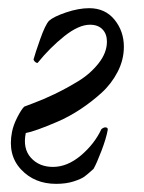

<svg xmlns="http://www.w3.org/2000/svg" viewBox="-20 -448 358 476"><path d="M43.9 -118.2Q36.1 -79.6 56.6 -56.9Q77.1 -34.2 111.3 -34.2Q147 -34.2 180.7 -62.7Q214.4 -91.3 231.4 -127.9Q235.4 -131.3 239.3 -132.1Q243.2 -132.8 245.4 -131.1Q247.6 -129.4 247.1 -126Q243.2 -104.5 231.4 -73.7Q219.7 -43 211.9 -29.3Q197.3 -16.1 189.5 -10.3Q181.6 -4.4 162.8 1.7Q144 7.8 119.1 7.8Q65.4 7.8 32 -28.1Q-1.5 -64 9.8 -121.1Q13.2 -138.2 22.9 -157.2Q32.7 -176.3 40 -183.6Q40.5 -184.1 63.2 -192.4Q85.9 -200.7 115 -214.6Q144 -228.5 174.1 -246.8Q204.1 -265.1 224.6 -291.3Q245.1 -317.4 245.1 -344.7Q245.1 -363.8 234.1 -375.2Q223.1 -386.7 203.1 -386.7Q175.3 -386.7 139.6 -358.4Q104 -330.1 73.2 -292Q69.3 -292 65.9 -295.7Q62.5 -299.3 63.5 -301.8Q66.9 -314.9 79.6 -350.8Q92.3 -386.7 101.6 -396.5Q112.8 -406.7 143.8 -417.2Q174.8 -427.7 201.2 -427.7Q240.7 -427.7 263.9 -399.2Q287.1 -370.6 287.1 -332Q287.1 -299.8 271.7 -270Q256.3 -240.2 231.9 -218Q207.5 -195.8 179.4 -177.2Q151.4 -158.7 123 -146.5Q94.7 -134.3 74.7 -127.2Q54.7 -120.1 43.9 -118.2Z"/></svg>

Font: Crimson
Style: Italic
Weight: 400
Italic angle: -11°
Version: Version 0.8